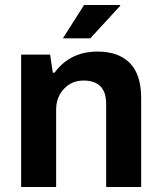

<svg xmlns="http://www.w3.org/2000/svg" viewBox="-20 -743 642 763"><path d="M230 -590.8 314 -723.1H457L458 -720.2L338.9 -590.8ZM64 0V-525.9H179.2L189.9 -454.1H196.8Q258.3 -538.1 368.2 -538.1Q450.2 -538.1 495.6 -492.9Q541 -447.8 541 -352.1V0H401.9V-330.1Q401.9 -422.9 312 -422.9Q265.1 -422.9 234.1 -389.9Q203.1 -356.9 203.1 -307.1V0Z"/></svg>

Font: Archivo
Style: Bold
Weight: 700
Designer: Hector Gatti
Foundry: Omnibus-Type
Version: Version 2.001